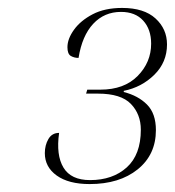

<svg xmlns="http://www.w3.org/2000/svg" viewBox="-20 -844 441 484"><path d="M206 -380Q153 -380 123 -401.5Q93 -423 93 -458Q93 -478 102 -493.5Q111 -509 129 -509Q121 -453 140 -421.5Q159 -390 207 -390Q264 -390 299.5 -422Q335 -454 335 -517Q335 -556 310 -582Q285 -608 227 -608H197L200 -618H233Q293 -618 327 -652.5Q361 -687 361 -734Q361 -770 341 -792Q321 -814 285 -814Q243 -814 215 -784Q187 -754 178 -698Q167 -698 158.5 -703Q150 -708 150 -725Q150 -746 166.5 -769Q183 -792 213.5 -808Q244 -824 288 -824Q343 -824 372 -797.5Q401 -771 401 -732Q401 -687 369 -655.5Q337 -624 292 -615V-612Q328 -603 350.5 -580.5Q373 -558 373 -516Q373 -454 327 -417Q281 -380 206 -380Z"/></svg>

Font: Noto Serif Display SemiCondensed ExtraLight
Style: Italic
Weight: 200
Width: 4
Italic angle: -12°
Designer: Monotype Design Team
Foundry: Monotype Imaging Inc.
Version: Version 2.009